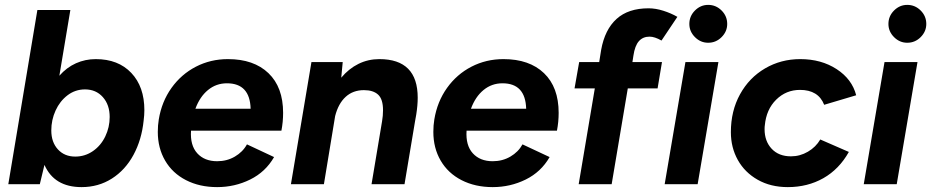

<svg xmlns="http://www.w3.org/2000/svg" viewBox="-20 -754 3812 786"><path d="M133 -713H268L223 -444Q253 -478 291 -495Q329 -512 372 -512Q464 -512 517.5 -455.5Q571 -399 571 -303Q571 -283 568 -260Q560 -182 526.5 -120Q493 -58 438 -23Q383 12 314 12Q202 12 162 -79L143 0H14ZM288 -113Q328 -113 360.5 -135.5Q393 -158 411 -195.5Q429 -233 429 -275Q429 -325 401 -356.5Q373 -388 328 -388Q288 -388 256.5 -364Q225 -340 207.5 -301.5Q190 -263 190 -220Q190 -172 217 -142.5Q244 -113 288 -113Z M626 -214Q626 -241 630 -265Q642 -338 682 -394Q722 -450 782 -481Q842 -512 913 -512Q1019 -512 1079 -454.5Q1139 -397 1139 -292Q1139 -255 1132 -219H762Q758 -159 787.5 -126.5Q817 -94 869 -94Q909 -94 941.5 -113Q974 -132 991 -163L1102 -111Q1067 -50 1004 -19Q941 12 869 12Q797 12 741.5 -16.5Q686 -45 656 -96.5Q626 -148 626 -214ZM1006 -309Q1003 -413 909 -413Q865 -413 831.5 -385.5Q798 -358 780 -309Z M1255 -500H1383L1377 -436Q1408 -473 1447.5 -492.5Q1487 -512 1533 -512Q1690 -512 1690 -354Q1690 -323 1684 -285L1679 -257L1636 0H1501L1544 -257Q1548 -280 1548 -303Q1548 -348 1528 -366.5Q1508 -385 1470 -385Q1425 -385 1395 -357.5Q1365 -330 1352 -279L1306 0H1171Z M1754 -214Q1754 -241 1758 -265Q1770 -338 1810 -394Q1850 -450 1910 -481Q1970 -512 2041 -512Q2147 -512 2207 -454.5Q2267 -397 2267 -292Q2267 -255 2260 -219H1890Q1886 -159 1915.5 -126.5Q1945 -94 1997 -94Q2037 -94 2069.5 -113Q2102 -132 2119 -163L2230 -111Q2195 -50 2132 -19Q2069 12 1997 12Q1925 12 1869.5 -16.5Q1814 -45 1784 -96.5Q1754 -148 1754 -214ZM2134 -309Q2131 -413 2037 -413Q1993 -413 1959.5 -385.5Q1926 -358 1908 -309Z M2635 -720Q2664 -720 2695.5 -710Q2727 -700 2753 -685L2688 -588Q2660 -604 2639 -604Q2612 -604 2595.5 -585.5Q2579 -567 2573 -526L2569 -500H2690L2672 -392H2550L2484 0H2349L2415 -392H2332L2351 -500H2433L2441 -550Q2456 -633 2504 -676.5Q2552 -720 2635 -720Z M2786 -500H2921L2836 0H2701ZM2802 -656Q2802 -688 2825 -711Q2848 -734 2879 -734Q2911 -734 2934 -711Q2957 -688 2957 -656Q2957 -625 2934 -602Q2911 -579 2879 -579Q2848 -579 2825 -602Q2802 -625 2802 -656Z M2972 -213Q2972 -300 3009.5 -368Q3047 -436 3112 -474Q3177 -512 3256 -512Q3342 -512 3405 -471Q3468 -430 3485 -364L3354 -325Q3330 -386 3255 -386Q3198 -386 3157.5 -346Q3117 -306 3111 -241Q3110 -236 3110 -225Q3110 -176 3139 -145Q3168 -114 3218 -114Q3255 -114 3287.5 -133Q3320 -152 3338 -183L3455 -132Q3415 -61 3350.5 -24.5Q3286 12 3205 12Q3135 12 3082 -18Q3029 -48 3000.5 -99Q2972 -150 2972 -213Z M3601 -500H3736L3651 0H3516ZM3617 -656Q3617 -688 3640 -711Q3663 -734 3694 -734Q3726 -734 3749 -711Q3772 -688 3772 -656Q3772 -625 3749 -602Q3726 -579 3694 -579Q3663 -579 3640 -602Q3617 -625 3617 -656Z"/></svg>

Font: Oak Sans
Style: Bold Italic
Weight: 700
Italic angle: -9.5°
Foundry: Erik Kennedy, Walven
Version: Version 1.000